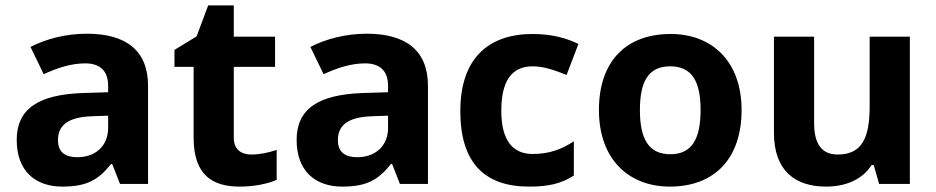

<svg xmlns="http://www.w3.org/2000/svg" viewBox="-20 -682 3472 712"><path d="M302 -557C225 -557 151 -538 93 -508L142 -407C193 -430 243 -447 296 -447C349 -447 381 -421 381 -364V-340L286 -337C123 -331 42 -279 42 -163C42 -45 114 10 211 10C302 10 345 -15 392 -74H396L425 0H529V-364C529 -494 448 -557 302 -557ZM323 -251 381 -253V-208C381 -138 331 -99 267 -99C224 -99 195 -116 195 -162C195 -214 227 -248 323 -251Z M912 -109C873 -109 847 -129 847 -171V-434H1000V-546H847V-662H752L709 -547L627 -497V-434H698V-171C698 -30 771 10 869 10C925 10 974 -1 1006 -15V-126C975 -116 945 -109 912 -109Z M1340 -557C1263 -557 1189 -538 1131 -508L1180 -407C1231 -430 1281 -447 1334 -447C1387 -447 1419 -421 1419 -364V-340L1324 -337C1161 -331 1080 -279 1080 -163C1080 -45 1152 10 1249 10C1340 10 1383 -15 1430 -74H1434L1463 0H1567V-364C1567 -494 1486 -557 1340 -557ZM1361 -251 1419 -253V-208C1419 -138 1369 -99 1305 -99C1262 -99 1233 -116 1233 -162C1233 -214 1265 -248 1361 -251Z M1942 10C2018 10 2062 -2 2108 -31V-158C2062 -128 2017 -111 1955 -111C1881 -111 1839 -162 1839 -271C1839 -381 1877 -436 1955 -436C1995 -436 2034 -423 2081 -404L2125 -519C2084 -539 2030 -556 1955 -556C1796 -556 1687 -470 1687 -270C1687 -76 1779 10 1942 10Z M2730 -274C2730 -455 2620 -556 2467 -556C2302 -556 2201 -455 2201 -274C2201 -92 2311 10 2464 10C2628 10 2730 -92 2730 -274ZM2353 -274C2353 -382 2386 -436 2465 -436C2545 -436 2578 -382 2578 -274C2578 -166 2545 -110 2466 -110C2386 -110 2353 -166 2353 -274Z M3354 -546H3205V-289C3205 -173 3178 -109 3087 -109C3026 -109 2999 -149 2999 -227V-546H2850V-190C2850 -50 2927 10 3044 10C3112 10 3177 -14 3212 -70H3220L3240 0H3354Z"/></svg>

Font: Noto Sans Lisu
Style: Bold
Weight: 700
Designer: Monotype Design Team. David Williams.
Foundry: Monotype Imaging Inc.
Version: Version 2.102